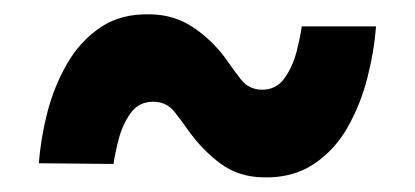

<svg xmlns="http://www.w3.org/2000/svg" viewBox="-20 -426 573 265"><path d="M396.5 -389.6H499Q496.6 -356.4 487.3 -319.6Q478 -282.7 460.2 -251Q442.4 -219.2 413.3 -199.7Q384.3 -180.2 343.8 -181.2Q309.6 -181.6 284.4 -200.2Q259.3 -218.8 240.2 -245.6Q231.4 -258.3 220.5 -272Q209.5 -285.6 191.4 -285.6Q171.9 -285.6 160.6 -270.3Q149.4 -254.9 144 -234.6Q138.7 -214.4 136.7 -199.7L33.7 -200.7Q36.1 -234.9 45.4 -271Q54.7 -307.1 72.8 -338.4Q90.8 -369.6 119.4 -388.7Q147.9 -407.7 189 -406.2Q222.2 -405.3 248.5 -387Q274.9 -368.7 293.5 -342.3Q302.2 -329.6 312.7 -316.2Q323.2 -302.7 340.8 -302.2Q360.8 -301.8 372.3 -317.6Q383.8 -333.5 389.2 -354.2Q394.5 -375 396.5 -389.6Z"/></svg>

Font: Roboto Condensed ExtraBold
Style: Italic
Weight: 800
Italic angle: -12°
Designer: Christian Robertson
Foundry: Google
Version: Version 3.008; 2023